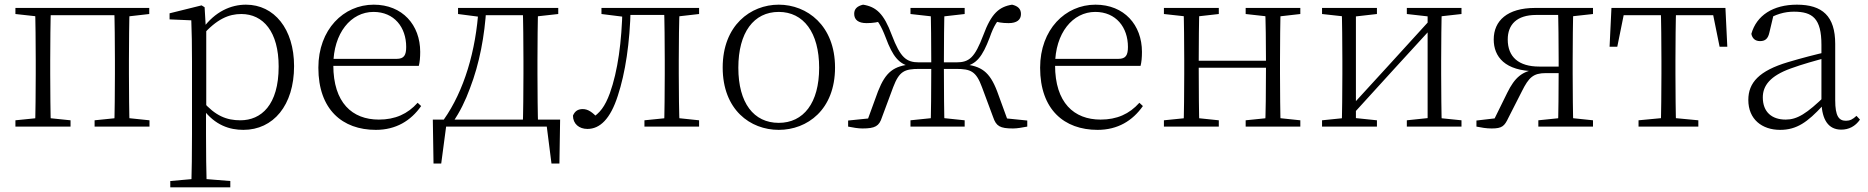

<svg xmlns="http://www.w3.org/2000/svg" viewBox="-20 -542 7996 822"><path d="M130 0H198C196 -48 195 -158 195 -226V-283C195 -349 196 -460 198 -508H130C132 -460 133 -349 133 -283V-226C133 -158 132 -48 130 0ZM469 0H535C533 -48 532 -158 532 -226V-283C532 -349 533 -460 535 -508H469C471 -460 472 -349 472 -283V-226C472 -158 471 -48 469 0ZM46 0H282V-27L175 -38H155L46 -27ZM385 0H620V-27L514 -38H493L385 -27ZM46 -482 155 -470H163V-508H46ZM502 -470H514L619 -482V-508H502ZM163 -477H502V-508H163Z M709 260H966V233L842 223H821L709 233ZM799 260H865C863 199 862 101 862 32V-71L863 -80V-420L861 -425L856 -511L843 -519L706 -485V-459L799 -455C801 -405 802 -347 802 -278V32C802 102 801 199 799 260ZM1022 14C1150 14 1239 -91 1239 -259C1239 -418 1154 -522 1033 -522C969 -522 901 -493 848 -420H836L845 -389C908 -461 960 -482 1013 -482C1107 -482 1173 -406 1173 -257C1173 -92 1098 -27 1009 -27C950 -27 902 -46 848 -108L836 -75H849C901 -5 964 14 1022 14Z M1589 14C1675 14 1739 -25 1783 -88L1768 -102C1725 -54 1672 -30 1602 -30C1488 -30 1407 -102 1407 -263C1407 -401 1483 -491 1579 -491C1668 -491 1719 -425 1719 -341C1719 -306 1710 -290 1678 -290H1373V-260H1773C1777 -275 1779 -296 1779 -320C1779 -435 1703 -522 1580 -522C1451 -522 1343 -416 1343 -252C1343 -73 1446 14 1589 14Z M2345 0 2318 -23 2341 158H2375L2378 -30H1833L1836 158H1869L1893 -23L1867 0ZM2218 0H2284C2282 -48 2281 -158 2281 -226V-283C2281 -349 2282 -460 2284 -508H2218C2220 -460 2221 -349 2221 -283V-226C2221 -158 2220 -48 2218 0ZM1941 -482 2033 -470H2043V-508H1941ZM2251 -470H2262L2370 -482V-508H2251ZM1880 -30 1918 -6V-18C1949 -62 1973 -112 1992 -164C2033 -270 2055 -389 2062 -508H2029C2018 -326 1967 -153 1880 -30ZM2043 -477H2253V-508H2043Z M2495 10C2548 10 2593 -32 2625 -132C2657 -229 2677 -359 2680 -508H2645C2642 -363 2625 -238 2591 -143C2570 -86 2548 -57 2511 -35V-26H2541V-35C2517 -61 2498 -75 2475 -75C2454 -75 2441 -66 2433 -47C2433 -12 2459 10 2495 10ZM2555 -482 2651 -470H2658V-508H2555ZM2660 -478H2852V-508H2660ZM2739 0H2973V-27L2868 -38H2848L2739 -27ZM2823 0H2890C2887 -48 2886 -158 2886 -226V-283C2886 -349 2887 -460 2890 -508H2823C2825 -460 2826 -349 2826 -283V-226C2826 -158 2825 -48 2823 0ZM2856 -470H2868L2973 -482V-508H2856Z M3314 14C3436 14 3555 -72 3555 -253C3555 -433 3435 -522 3314 -522C3193 -522 3074 -433 3074 -253C3074 -72 3192 14 3314 14ZM3314 -16C3207 -16 3141 -101 3141 -252C3141 -403 3207 -491 3314 -491C3420 -491 3487 -403 3487 -252C3487 -101 3420 -16 3314 -16Z M3611 0C3632 4 3653 8 3672 8C3727 8 3744 -2 3756 -40L3804 -169C3830 -237 3852 -247 3916 -247H3994V-275H3915C3860 -275 3835 -295 3798 -392C3764 -484 3731 -513 3675 -522C3650 -516 3637 -504 3637 -483C3637 -457 3655 -443 3690 -443C3719 -443 3738 -447 3759 -453L3713 -479C3738 -454 3752 -433 3772 -381C3802 -300 3829 -267 3880 -257L3884 -267C3807 -260 3772 -235 3739 -151L3689 -14L3729 -38L3611 -26ZM4378 0V-26L4260 -38L4299 -14L4249 -151C4217 -235 4181 -260 4104 -267L4108 -257C4161 -267 4186 -300 4217 -381C4235 -433 4250 -454 4275 -479L4231 -453C4251 -447 4269 -443 4298 -443C4333 -443 4351 -457 4351 -482C4351 -504 4338 -516 4313 -522C4257 -513 4224 -484 4190 -392C4153 -295 4130 -275 4074 -275H3994V-247H4073C4136 -247 4159 -237 4184 -169L4232 -40C4245 -2 4261 8 4317 8C4335 8 4356 4 4378 0ZM3964 0H4024C4022 -48 4021 -158 4021 -253V-270C4021 -349 4022 -460 4024 -508H3964C3966 -460 3967 -349 3967 -270V-253C3967 -158 3966 -48 3964 0ZM3878 0H4110V-27L4005 -38H3985L3878 -27ZM3878 -482 3985 -470H4005L4110 -482V-508H3878Z M4679 14C4765 14 4829 -25 4873 -88L4858 -102C4815 -54 4762 -30 4692 -30C4578 -30 4497 -102 4497 -263C4497 -401 4573 -491 4669 -491C4758 -491 4809 -425 4809 -341C4809 -306 4800 -290 4768 -290H4463V-260H4863C4867 -275 4869 -296 4869 -320C4869 -435 4793 -522 4670 -522C4541 -522 4433 -416 4433 -252C4433 -73 4536 14 4679 14Z M5047 0H5115C5113 -48 5112 -158 5112 -256V-275C5112 -349 5113 -460 5115 -508H5047C5049 -460 5050 -349 5050 -283V-226C5050 -158 5049 -48 5047 0ZM5396 0H5463C5461 -48 5460 -158 5460 -226V-283C5460 -349 5461 -460 5463 -508H5396C5399 -460 5400 -349 5400 -275V-256C5400 -158 5399 -48 5396 0ZM4963 0H5198V-27L5092 -38H5072L4963 -27ZM4963 -482 5072 -470H5092L5198 -482V-508H4963ZM5313 0H5547V-27L5442 -38H5421L5313 -27ZM5313 -482 5421 -470H5442L5547 -482V-508H5313ZM5080 -252H5430V-282H5080Z M5640 0H5875V-27L5769 -38H5748L5640 -27ZM6003 0H6237V-27L6129 -38H6108L6003 -27ZM5724 0H5785V-508H5724C5726 -460 5727 -349 5727 -283V-226C5727 -158 5726 -48 5724 0ZM5765 -45 5948 -246 6132 -447H6138L6110 -465L5925 -262L5741 -61H5735ZM6092 0H6153C6151 -48 6150 -158 6150 -226V-283C6150 -349 6151 -460 6153 -508H6092ZM5640 -482 5749 -470H5770L5875 -482V-508H5640ZM6003 -482 6109 -470H6130L6237 -482V-508H6003Z M6552 -508C6433 -508 6375 -453 6375 -373C6375 -299 6423 -238 6554 -237L6559 -245C6497 -238 6465 -210 6433 -145L6370 -17L6404 -38L6301 -26V0C6321 4 6343 8 6366 8C6411 8 6421 -2 6438 -38L6496 -152C6525 -210 6544 -229 6598 -229H6683V-257H6570C6482 -257 6435 -298 6435 -373C6435 -436 6473 -478 6557 -478H6683L6691 -470L6800 -482V-508ZM6650 0H6716C6714 -48 6713 -158 6713 -226V-283C6713 -349 6714 -460 6716 -508H6650C6652 -460 6653 -349 6653 -283V-237C6653 -158 6652 -48 6650 0ZM6566 0H6800V-27L6695 -38H6673L6566 -27Z M6871 -342H6904L6937 -505L6904 -477H7342L7309 -505L7342 -342H7375L7367 -508H6879ZM6995 0H7251V-27L7135 -38H7111L6995 -27ZM7090 0H7156C7154 -48 7153 -158 7153 -226V-283C7153 -349 7154 -460 7156 -508H7090C7092 -460 7093 -349 7093 -283V-226C7093 -158 7092 -48 7090 0Z M7601 14C7673 14 7719 -20 7783 -89H7802L7796 -134C7715 -55 7674 -30 7625 -30C7566 -30 7527 -62 7527 -125C7527 -175 7558 -217 7647 -249C7696 -267 7754 -283 7807 -297V-321C7753 -309 7692 -293 7635 -276C7511 -239 7465 -188 7465 -114C7465 -31 7524 14 7601 14ZM7863 13C7895 13 7923 -1 7943 -30L7928 -46C7912 -31 7900 -25 7883 -25C7853 -25 7837 -44 7837 -113V-354C7837 -473 7782 -522 7673 -522C7571 -522 7500 -476 7478 -397C7482 -377 7495 -366 7515 -366C7536 -366 7549 -375 7555 -402L7574 -482L7538 -454C7581 -481 7620 -492 7660 -492C7740 -492 7778 -463 7778 -350V-102C7781 -30 7807 13 7863 13Z"/></svg>

Font: Source Han Serif CN VF
Style: Regular
Weight: 250
Designer: Ryoko NISHIZUKA 西塚涼子 (kana & ideographs); Frank Grießhammer (Latin, Greek & Cyrillic); Wenlong ZHANG 张文龙 (bopomofo); San
Foundry: Adobe
Version: Version 2.002;hotconv 1.1.0;makeotfexe 2.6.0